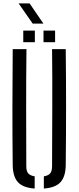

<svg xmlns="http://www.w3.org/2000/svg" viewBox="-20 -1084 454 1110"><path d="M53.5 -129Q51.5 -298.5 51.8 -464.8Q52 -631 53.5 -800H133Q131 -631 131.2 -461.5Q131.5 -292 132 -123Q132 -95.5 142.8 -82.2Q153.5 -69 180.5 -64.5V6Q113.5 1.5 84 -30.5Q54.5 -62.5 53.5 -129ZM233.5 6V-64.5Q260 -69 270.5 -82.2Q281 -95.5 281 -123Q281.5 -292 282.2 -461.5Q283 -631 281 -800H360Q362 -631 362 -464.8Q362 -298.5 360 -129Q359 -62.5 329.5 -30.5Q300 1.5 233.5 6ZM231.5 -840V-907H298.5V-840ZM114.5 -840V-907H181.5V-840ZM169 -947.5 87.5 -1064.5H151L231 -947.5Z"/></svg>

Font: Big Shoulders Stencil Text
Style: Regular
Weight: 400
Designer: Patric King
Foundry: XO Type Co
Version: Version 1.000